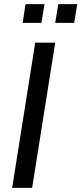

<svg xmlns="http://www.w3.org/2000/svg" viewBox="-20 -912 395 932"><path d="M39 0 151 -705H248L136 0ZM248 -801 263 -892H355L340 -801ZM90 -801 104 -892H196L181 -801Z"/></svg>

Font: Nunito Sans 10pt Condensed SemiBold
Style: Italic
Weight: 600
Width: 3
Italic angle: -9°
Designer: Vernon Adams
Foundry: Vernon Adams
Version: Version 3.101;gftools[0.9.27]